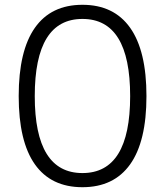

<svg xmlns="http://www.w3.org/2000/svg" viewBox="-20 -770 689 801"><path d="M324 11Q193 11 125.5 -84.5Q58 -180 58 -369Q58 -558 125.5 -654Q193 -750 324 -750Q455 -750 523 -654Q591 -558 591 -369Q591 -180 523 -84.5Q455 11 324 11ZM324 -48Q523 -48 523 -369Q523 -691 324 -691Q125 -691 125 -369Q125 -48 324 -48Z"/></svg>

Font: Encode Sans Normal
Style: Light
Weight: 300
Designer: Pablo Impallari, Andres Torresi
Foundry: Pablo Impallari, Andres Torresi
Version: Version 1.000; ttfautohint (v1.00) -l 8 -r 50 -G 200 -x 14 -